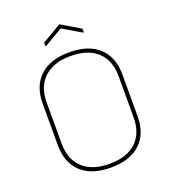

<svg xmlns="http://www.w3.org/2000/svg" viewBox="-150 -941 943 1063"><g transform="rotate(-20 321.0 -409.5)"><path d="M321 12Q208 12 147 -45Q86 -102 86 -205V-450Q86 -553 147 -610Q208 -667 321 -667Q434 -667 495 -610Q556 -553 556 -450V-205Q556 -102 495 -45Q434 12 321 12ZM321 -10Q423 -10 478 -61.5Q533 -113 533 -206V-449Q533 -542 478 -593.5Q423 -645 321 -645Q220 -645 164.5 -593.5Q109 -542 109 -449V-206Q109 -113 164.5 -61.5Q220 -10 321 -10ZM213 -743Q209 -742 209 -746V-761Q209 -765 212 -766L320 -830Q322 -832 325 -830L433 -766Q435 -765 435 -761V-746Q435 -742 431 -743L322 -807Z"/></g></svg>

Font: Sofia Sans Thin
Style: Regular
Weight: 250
Designer: Botio Nikoltchev, Ani Petrova
Foundry: lettersoup
Version: Version 4.101